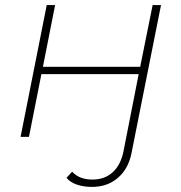

<svg xmlns="http://www.w3.org/2000/svg" viewBox="-20 -539 714 756"><path d="M242 161 264 137Q292 168 344 168Q392 168 423.5 139.5Q455 111 466 58L526 -247H143L94 0H61L164 -519H197L149 -276H532L581 -519H614L498 63Q486 125 444.5 161Q403 197 342 197Q310 197 283 188Q256 179 242 161Z"/></svg>

Font: Montserrat Alternates ExLight
Style: Italic
Weight: 275
Italic angle: -11.3°
Designer: Julieta Ulanovsky
Foundry: Julieta Ulanovsky
Version: Version 7.200